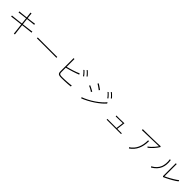

<svg xmlns="http://www.w3.org/2000/svg" viewBox="709 -3182 5581 5581"><g transform="rotate(45 3500.0 -391.5)"><path d="M529 15Q528 -2 524 -39Q520 -76 514.5 -124.5Q509 -173 503 -225.5Q497 -278 491 -325Q425 -317 356 -309Q287 -301 225.5 -293.5Q164 -286 122 -280L118 -318Q152 -321 211 -327Q270 -333 342 -341.5Q414 -350 487 -358L465 -551Q386 -541 313.5 -532.5Q241 -524 190 -516L186 -555Q215 -556 259 -560.5Q303 -565 355.5 -571Q408 -577 461 -583Q457 -618 452.5 -653.5Q448 -689 444.5 -717.5Q441 -746 439 -759L478 -763Q480 -735 485 -686.5Q490 -638 496 -587Q577 -597 648 -606Q719 -615 762 -622L766 -583Q720 -580 649.5 -572Q579 -564 500 -555Q505 -509 510.5 -460.5Q516 -412 522 -362Q592 -371 659.5 -379Q727 -387 781.5 -394Q836 -401 868 -406L873 -368Q842 -365 785.5 -359Q729 -353 660.5 -345Q592 -337 526 -329Q532 -282 538 -230Q544 -178 550 -129.5Q556 -81 560.5 -44Q565 -7 567 11Z M1901 -362Q1866 -362 1804.5 -362.5Q1743 -363 1667 -363Q1591 -363 1509 -363Q1427 -363 1348.5 -363Q1270 -363 1205 -362.5Q1140 -362 1099 -362V-398Q1141 -398 1206 -397.5Q1271 -397 1349 -397Q1427 -397 1508.5 -397Q1590 -397 1666.5 -397Q1743 -397 1804 -397.5Q1865 -398 1901 -398Z M2418 -48Q2362 -48 2327 -57Q2292 -66 2276.5 -91.5Q2261 -117 2261 -168V-709H2297V-387Q2337 -397 2391.5 -412.5Q2446 -428 2504 -446.5Q2562 -465 2613 -484.5Q2664 -504 2698 -521L2716 -485Q2680 -470 2628 -451.5Q2576 -433 2517.5 -414.5Q2459 -396 2401.5 -380Q2344 -364 2297 -352V-169Q2297 -134 2306 -115.5Q2315 -97 2341.5 -90Q2368 -83 2418 -83Q2460 -83 2510.5 -85Q2561 -87 2612.5 -90.5Q2664 -94 2710 -98.5Q2756 -103 2789 -107Q2789 -107 2788 -97.5Q2787 -88 2786.5 -78.5Q2786 -69 2786 -68Q2739 -62 2673.5 -57.5Q2608 -53 2540.5 -50.5Q2473 -48 2418 -48ZM2903 -598Q2889 -618 2866 -644Q2843 -670 2818.5 -694Q2794 -718 2774 -732L2798 -753Q2816 -739 2841.5 -713.5Q2867 -688 2891.5 -662Q2916 -636 2928 -618ZM2827 -529Q2814 -550 2792 -577Q2770 -604 2746 -629Q2722 -654 2703 -669L2728 -688Q2745 -674 2770 -647.5Q2795 -621 2818 -594Q2841 -567 2853 -549Z M3244 -38 3227 -71Q3319 -104 3411.5 -152.5Q3504 -201 3589.5 -259Q3675 -317 3746 -379Q3817 -441 3865 -501Q3865 -501 3870 -491.5Q3875 -482 3879.5 -473.5Q3884 -465 3884 -464Q3834 -407 3762 -346.5Q3690 -286 3604 -228.5Q3518 -171 3426 -122Q3334 -73 3244 -38ZM3436 -565Q3431 -571 3410 -586.5Q3389 -602 3362 -621Q3335 -640 3311 -655.5Q3287 -671 3276 -675L3296 -708Q3311 -699 3334.5 -683.5Q3358 -668 3383.5 -650.5Q3409 -633 3430 -618.5Q3451 -604 3460 -596ZM3313 -369Q3303 -378 3281 -391Q3259 -404 3233 -418.5Q3207 -433 3183 -444Q3159 -455 3144 -459L3162 -492Q3178 -485 3203 -473Q3228 -461 3254.5 -447Q3281 -433 3302.5 -421Q3324 -409 3333 -403ZM3779 -575Q3766 -596 3743.5 -622.5Q3721 -649 3696.5 -673.5Q3672 -698 3653 -712L3677 -732Q3695 -718 3720 -692.5Q3745 -667 3769 -640.5Q3793 -614 3805 -596ZM3854 -645Q3840 -666 3816.5 -691Q3793 -716 3767.5 -739.5Q3742 -763 3722 -777L3745 -798Q3763 -785 3789.5 -760Q3816 -735 3841 -709.5Q3866 -684 3879 -667Z M4205 -123V-155H4579L4607 -383Q4582 -382 4541.5 -381Q4501 -380 4458 -379Q4415 -378 4378.5 -377Q4342 -376 4324 -376L4321 -411Q4335 -410 4367 -409.5Q4399 -409 4440.5 -409.5Q4482 -410 4524 -411Q4566 -412 4598.5 -413.5Q4631 -415 4644 -416L4612 -155H4797V-123Z M5622 -386Q5612 -402 5596 -413Q5634 -437 5678 -478.5Q5722 -520 5761.5 -566.5Q5801 -613 5827 -652Q5795 -651 5738 -649.5Q5681 -648 5610 -646Q5539 -644 5465 -642Q5391 -640 5325 -638Q5259 -636 5210.5 -635Q5162 -634 5144 -633L5143 -672Q5165 -671 5210.5 -671.5Q5256 -672 5316.5 -672.5Q5377 -673 5444 -674.5Q5511 -676 5577.5 -677.5Q5644 -679 5701 -681Q5758 -683 5798.5 -685Q5839 -687 5854 -688L5876 -670Q5858 -637 5828 -597Q5798 -557 5762.5 -517.5Q5727 -478 5690.5 -443.5Q5654 -409 5622 -386ZM5256 11Q5252 5 5245 -3Q5238 -11 5230 -17Q5361 -103 5421.5 -236.5Q5482 -370 5482 -552H5518Q5518 -363 5453.5 -221.5Q5389 -80 5256 11Z M6543 -103 6523 -121V-650H6558V-147Q6590 -161 6633 -183Q6676 -205 6721.5 -230.5Q6767 -256 6810 -282Q6853 -308 6887 -331.5Q6921 -355 6938 -372Q6938 -372 6942 -362.5Q6946 -353 6949.5 -344Q6953 -335 6953 -335Q6928 -313 6888 -287Q6848 -261 6800.5 -233.5Q6753 -206 6705 -180.5Q6657 -155 6614.5 -135Q6572 -115 6543 -103ZM6102 -51Q6102 -52 6095.5 -59Q6089 -66 6083 -73Q6077 -80 6077 -80Q6236 -166 6291 -301.5Q6346 -437 6318 -609L6353 -612Q6383 -428 6324.5 -289Q6266 -150 6102 -51Z"/></g></svg>

Font: Zen Kaku Gothic New Light
Style: Regular
Weight: 300
Designer: Yoshimichi Ohira
Foundry: Positype
Version: Version 1.002